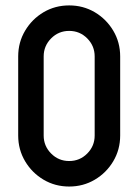

<svg xmlns="http://www.w3.org/2000/svg" viewBox="-20 -681 509 706"><path d="M328.1 -182.6V-473.6Q328.1 -512.2 300.8 -539.8Q273.4 -567.4 234.4 -567.4Q195.3 -567.4 168 -539.8Q140.6 -512.2 140.6 -473.6V-182.6Q140.6 -144 168 -116.5Q195.3 -88.9 234.4 -88.9Q273.4 -88.9 300.8 -116.5Q328.1 -144 328.1 -182.6ZM421.9 -182.6Q421.9 -130.9 396.5 -88.1Q371.1 -45.4 328.6 -20.3Q286.1 4.9 234.4 4.9Q182.6 4.9 140.1 -20.3Q97.7 -45.4 72.3 -88.1Q46.9 -130.9 46.9 -182.6V-473.6Q46.9 -525.4 72.3 -568.1Q97.7 -610.8 140.1 -636Q182.6 -661.1 234.4 -661.1Q286.1 -661.1 328.6 -636Q371.1 -610.8 396.5 -568.1Q421.9 -525.4 421.9 -473.6Z"/></svg>

Font: Lambda
Style: Regular
Weight: 400
Designer: GGBotNet
Version: 0.22